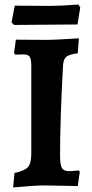

<svg xmlns="http://www.w3.org/2000/svg" viewBox="-20 -818 405 847"><path d="M44 -55Q88 -64 103 -80.5Q118 -97 118 -139V-526Q118 -557 111 -567.5Q104 -578 82 -578L47 -577L42 -585L50 -643L188 -642Q221 -642 328 -649L323 -583Q285 -578 272.5 -567.5Q260 -557 258 -529Q245 -293 245 -132Q245 -91 253 -77Q261 -63 284 -63Q295 -63 328 -66L332 -60L323 3L287 2L176 0Q130 0 38 9ZM31 -719 45 -793 199 -792Q247 -792 326 -798L334 -785L322 -710L181 -709L42 -708Z"/></svg>

Font: Alegreya
Style: Bold
Weight: 700
Designer: Juan Pablo del Peral
Foundry: Huerta Tipografica
Version: Version 2.008; ttfautohint (v1.8)